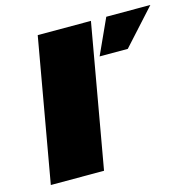

<svg xmlns="http://www.w3.org/2000/svg" viewBox="-107 -846 963 955"><g transform="rotate(-15 374.5 -368.5)"><path d="M39 0 169 -737H443L313 0ZM439 -555 522 -737H749L584 -555Z"/></g></svg>

Font: Tomorrow ExtraBold
Style: Italic
Weight: 800
Italic angle: -10°
Designer: Tony de Marco, Monica Rizzolli
Foundry: Just in Type
Version: Version 2.002